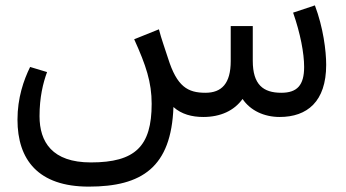

<svg xmlns="http://www.w3.org/2000/svg" viewBox="-20 -435 1288 714"><path d="M45 10C45 159 122 259 310 259C508 259 617 187 625 -37C655 -10 694 0 736 0C801 0 851 -24 882 -67C911 -24 962 0 1020 0C1122 0 1193 -57 1193 -194C1193 -246 1182 -333 1151 -415L1070 -388C1097 -311 1111 -237 1111 -186C1111 -118 1085 -90 1026 -90C959 -90 920 -120 920 -209V-338H838V-208C838 -124 804 -90 744 -90C678 -90 638 -113 605 -218C594 -253 580 -290 571 -326L479 -289C523 -192 544 -129 544 -49C544 109 483 169 318 169C174 169 127 93 127 -3C127 -73 140 -126 155 -167L92 -186C68 -137 45 -71 45 10Z"/></svg>

Font: FiraGO Unicode
Style: Regular
Weight: 400
Designer: bBox Type
Foundry: bBox Type GmbH
Version: Version 1.001;PS 001.001;hotconv 1.0.88;makeotf.lib2.5.64775